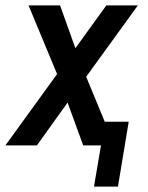

<svg xmlns="http://www.w3.org/2000/svg" viewBox="-29 -540 549 713"><path d="M409 153H320L346 0H280L222 -159L108 0H-9L183 -265L77 -520H194L251 -361L366 -520H483L291 -255L360 -88H449Z"/></svg>

Font: Iosevka SS18 Semibold
Style: Italic
Weight: 600
Italic angle: -9°
Monospace: yes
Designer: Belleve Invis
Foundry: Belleve Invis
Version: Version 25.1.1; ttfautohint (v1.8.4)